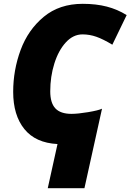

<svg xmlns="http://www.w3.org/2000/svg" viewBox="-20 -745 683 1005"><path d="M281 9Q166 3 107.5 -69.5Q49 -142 49 -264Q49 -378 88 -483.5Q127 -589 209 -657Q291 -725 413 -725Q483 -725 539 -710.5Q595 -696 643 -666L568 -511Q520 -540 484.5 -552.5Q449 -565 412 -565Q363 -565 324.5 -523Q286 -481 264.5 -412.5Q243 -344 243 -267Q243 -206 270 -177.5Q297 -149 354 -149Q388 -149 441.5 -158Q495 -167 514 -176L422 240H230Z"/></svg>

Font: Noto Sans Display Black
Style: Italic
Weight: 900
Italic angle: -12°
Designer: Monotype Design team
Foundry: Monotype Imaging Inc.
Version: Version 1.000